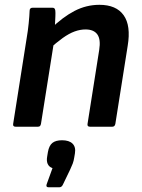

<svg xmlns="http://www.w3.org/2000/svg" viewBox="-20 -524 587 794"><path d="M352 0Q340 0 342 -11.7L390.3 -317.8Q397.2 -361 382.6 -381.6Q368 -402.2 333.8 -402.2Q311.6 -402.2 288.6 -393.9Q265.7 -385.6 239.6 -367Q213.6 -348.4 179.7 -317.9L189 -404.4Q239.4 -453.4 288.2 -478.8Q337 -504.1 391 -504.1Q460.7 -504.1 491.3 -461.1Q522 -418.1 508 -334.1L457 -11.7Q454.6 0 444.6 0ZM44.5 0Q32.4 0 34.4 -11.7L90.4 -367Q95.4 -395.4 98.6 -427.2Q101.8 -459 102.5 -479.7Q102.5 -492.1 115.5 -492.1H196.3Q202 -492.1 204.8 -489.6Q207.7 -487.1 208.7 -480.4Q209.7 -471.7 209 -456.4Q208.3 -441.1 207.5 -424.6Q206.7 -408.2 204.7 -394.9L204.7 -360.2L149.4 -11.7Q148.4 -6.7 145.8 -3.3Q143.1 0 137.1 0ZM180.5 250.4Q169.1 250.4 172.8 238.4L197.1 171.3Q182.4 166 177.1 153.6Q171.8 141.2 175.1 123.2L178.1 104.9Q182.8 78.1 196.7 67Q210.6 56 236.7 56Q265.8 56 280 70Q294.2 84.1 289.9 110.2L286.9 127.9Q284.9 141.2 280.7 152.6Q276.5 163.9 269.9 177.6L240.5 238.7Q235.4 250.4 225.8 250.4Z"/></svg>

Font: Sofia Sans Hairline
Style: Italic
Weight: 1
Italic angle: -9°
Designer: Botio Nikoltchev, Ani Petrova
Foundry: lettersoup
Version: Version 4.102